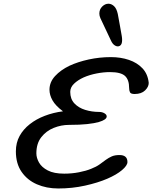

<svg xmlns="http://www.w3.org/2000/svg" viewBox="-20 -1019 839 1057"><path d="M300.8 18.6Q235.8 18.6 183.1 -4.4Q130.4 -27.3 98.9 -72.8Q67.4 -118.2 67.4 -185.5Q67.4 -233.4 87.9 -270.5Q108.4 -307.6 144 -335.4Q179.2 -363.3 226.3 -381.3Q273.4 -399.4 326.7 -406.2Q285.6 -437 269 -466.6Q252.4 -496.1 252.4 -524.9Q252.4 -566.9 283.2 -600.3Q314 -633.8 362.8 -657.2Q409.2 -678.7 468.8 -691.7Q528.3 -704.6 590.3 -704.6Q644.5 -704.6 689.9 -689.2Q735.4 -673.8 764.6 -642.6Q793.9 -611.3 798.8 -562.5Q798.8 -541 778.6 -521.2Q758.3 -501.5 721.2 -501.5Q700.2 -501.5 695.6 -511Q690.9 -520.5 690.9 -534.7Q690.9 -580.1 668 -601.1Q645 -622.1 585.4 -622.1Q549.8 -622.1 511.2 -614.5Q472.7 -606.9 440.4 -592.8Q408.2 -578.1 387.5 -558.1Q366.7 -538.1 366.7 -513.2Q366.7 -474.1 389.6 -449.7Q412.6 -425.3 449 -414.1Q485.4 -402.8 526.4 -402.8Q542 -402.8 554.7 -395.5Q567.4 -388.2 567.4 -377.9Q567.4 -359.9 523.9 -347.2Q500 -340.3 460.2 -335.9Q420.4 -331.5 359.9 -331.5Q316.9 -331.5 275.6 -314.9Q234.4 -298.3 207.3 -263.7Q180.2 -229 180.2 -174.8Q180.2 -149.9 194.8 -124Q209.5 -98.1 243.2 -80.6Q276.9 -63 333.5 -63Q375.5 -63 414.6 -70.6Q453.6 -78.1 481.9 -89.8Q509.8 -100.6 528.8 -114.3Q547.4 -127.9 562.7 -139.2Q578.1 -150.4 595.7 -158.2Q612.8 -165.5 637.7 -165.5Q681.6 -165.5 681.6 -127Q681.6 -107.9 651.6 -82.5Q621.6 -57.1 570.8 -35.2Q518.6 -12.7 448.2 2.9Q377.9 18.6 300.8 18.6ZM590.3 -796.9 532.7 -918.9Q526.9 -932.1 526.9 -944.3Q526.9 -967.3 542.5 -982.9Q558.1 -998.5 577.1 -998.5Q592.8 -998.5 607.2 -985.8Q621.6 -973.1 628.4 -942.4L639.6 -881.3L650.4 -820.3Q652.3 -809.1 652.3 -798.3Q652.3 -774.9 640.6 -767.3Q628.9 -759.8 614.3 -767.6Q599.6 -775.4 590.3 -796.9Z"/></svg>

Font: Damion
Style: Regular
Weight: 400
Designer: Vernon Adams
Foundry: Vernon Adams
Version: Version 1.100; ttfautohint (v1.8.4.7-5d5b)